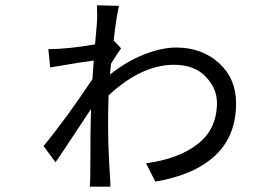

<svg xmlns="http://www.w3.org/2000/svg" viewBox="-20 -665 1040 723"><path d="M346 -605 345 -645 428 -643Q418 -601 408 -513L436 -483Q420 -461 398 -425Q396 -410 394 -384Q455 -433 521.5 -459.5Q588 -486 644 -486Q740 -486 804.5 -427.5Q869 -369 869 -276Q869 -153 790.5 -79.5Q712 -6 565 19L530 -50Q654 -67 725.5 -123.5Q797 -180 797 -278Q797 -332 754.5 -376.5Q712 -421 635 -421Q513 -421 389 -306Q387 -260 387 -193Q387 -126 390.5 -64.5Q394 -3 395 14Q396 31 396 38H318Q320 14 320 -2Q320 -176 323 -255Q312 -239 261.5 -162Q211 -85 189 -54L144 -115Q229 -218 328 -367Q329 -389 333 -437Q291 -432 169 -411L162 -480Q236 -480 338 -498Q346 -580 346 -605Z"/></svg>

Font: Swei Fan Sans CJK TC
Style: Regular
Weight: 400
Version: Version 2.130